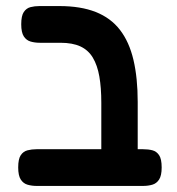

<svg xmlns="http://www.w3.org/2000/svg" viewBox="-20 -603 585 633"><path d="M374 10Q348 10 335 2.5Q322 -5 318 -18Q314 -31 314 -45V-264Q314 -314 307.5 -351Q301 -388 286 -413Q271 -438 245 -450Q219 -462 179 -462H111Q95 -462 81 -466Q67 -470 58.5 -483Q50 -496 50 -523Q50 -551 58.5 -563.5Q67 -576 80.5 -579.5Q94 -583 110 -583H176Q246 -583 295.5 -563.5Q345 -544 375.5 -504.5Q406 -465 420 -405.5Q434 -346 434 -267V-52Q434 -35 430.5 -21Q427 -7 414.5 1.5Q402 10 374 10ZM101 10Q85 10 71 6Q57 2 48.5 -11Q40 -24 40 -51Q40 -79 48.5 -91.5Q57 -104 71 -107.5Q85 -111 100 -111H452Q469 -111 482.5 -107.5Q496 -104 504.5 -91.5Q513 -79 513 -51Q513 -24 504.5 -11Q496 2 482 6Q468 10 451 10Z"/></svg>

Font: Fredoka SemiCondensed Medium
Style: Regular
Weight: 500
Width: 4
Designer: Ben Nathan
Foundry: Milena B. Brandão, Ben Nathan
Version: Version 2.001